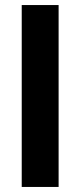

<svg xmlns="http://www.w3.org/2000/svg" viewBox="-20 -740 319 760"><path d="M66 -720H212V0H66Z"/></svg>

Font: Chivo
Style: Bold
Weight: 700
Designer: Hector Gatti
Foundry: Omnibus-Type
Version: Version 1.007;PS 001.007;hotconv 1.0.88;makeotf.lib2.5.64775